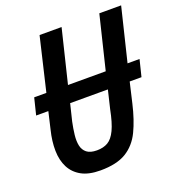

<svg xmlns="http://www.w3.org/2000/svg" viewBox="-129 -798 847 918"><g transform="rotate(-20 294.5 -339.0)"><path d="M227 15Q168 15 131 -5.5Q94 -26 75.5 -62Q57 -98 56 -146.5Q55 -195 69 -251L89 -337H27L48 -422H110L174 -693H286L220 -422H412L478 -693H589L523 -422H584L563 -337H503L479 -234Q461 -156 434 -100Q407 -44 358.5 -14.5Q310 15 227 15ZM244 -81Q277 -81 300 -94.5Q323 -108 340 -143.5Q357 -179 370 -245L392 -337H200L179 -251Q172 -218 168.5 -187Q165 -156 170 -132.5Q175 -109 192.5 -95Q210 -81 244 -81Z"/></g></svg>

Font: Ubuntu Sans Mono Medium
Style: Italic
Weight: 500
Italic angle: -13.5°
Monospace: yes
Designer: Dalton Maag Ltd
Foundry: Dalton Maag Ltd
Version: Version 1.006